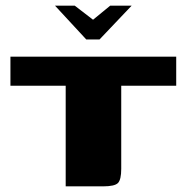

<svg xmlns="http://www.w3.org/2000/svg" viewBox="-20 -661 661 681"><path d="M175 -641H245L310 -591L371 -641H447L333 -521H286ZM17 -460H605V-357H410V-62Q410 -24 398.5 -12Q387 0 345 0H213V-357H17Z"/></svg>

Font: Genos Thin ExtraBold
Style: Regular
Weight: 800
Version: Version 1.010